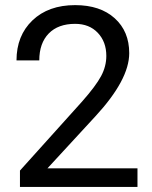

<svg xmlns="http://www.w3.org/2000/svg" viewBox="-20 -741 602 761"><path d="M524.9 0H59.1V-64.9L305.2 -338.4Q359.9 -400.4 380.6 -439.2Q401.4 -478 401.4 -519.5Q401.4 -575.2 367.7 -610.8Q334 -646.5 277.8 -646.5Q210.4 -646.5 173.1 -608.2Q135.7 -569.8 135.7 -501.5H45.4Q45.4 -599.6 108.6 -660.2Q171.9 -720.7 277.8 -720.7Q377 -720.7 434.6 -668.7Q492.2 -616.7 492.2 -530.3Q492.2 -425.3 358.4 -280.3L168 -73.7H524.9Z"/></svg>

Font: Roboto
Style: Regular
Weight: 400
Designer: Google
Version: Version 2.134; 2016; ttfautohint (v1.6)